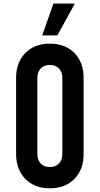

<svg xmlns="http://www.w3.org/2000/svg" viewBox="-20 -1002 539 1038"><path d="M249.5 16Q166.5 16 116.8 -35Q67 -86 67 -169V-581Q67 -664.5 116.8 -715.2Q166.5 -766 249.5 -766Q333 -766 382.5 -715.2Q432 -664.5 432 -581V-169Q432 -86 382.5 -35Q333 16 249.5 16ZM249.5 -99Q281 -99 299 -118.2Q317 -137.5 317 -169V-581Q317 -612.5 299 -631.8Q281 -651 249.5 -651Q218 -651 200 -631.8Q182 -612.5 182 -581V-169Q182 -137.5 200 -118.2Q218 -99 249.5 -99ZM208 -810.5 269 -982.5H384.5L290 -810.5Z"/></svg>

Font: Mohave Light SemiBold
Style: Regular
Weight: 600
Version: Version 2.003